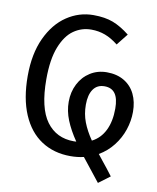

<svg xmlns="http://www.w3.org/2000/svg" viewBox="-91 -787 798 979"><g transform="rotate(10 307.5 -297.5)"><path d="M462.6 -24.6Q485.6 4.6 485.6 4.6Q515.4 41 542.6 77.4L483.6 121.5Q469.2 102.6 433.3 57.9Q406.2 24.6 390.3 3.6Q357.9 11.3 321.5 11.3Q235.4 11.3 171 -30.8Q106.7 -72.8 71.5 -155.1Q36.4 -237.4 36.4 -353.8Q36.4 -468.7 74.6 -550.8Q112.8 -632.8 175.9 -675.1Q239 -717.4 313.3 -717.4Q373.3 -717.4 415.4 -701.3Q457.4 -685.1 502.1 -649.7L454.9 -590.3Q421 -617.4 387.4 -630Q353.8 -642.6 315.4 -642.6Q265.6 -642.6 224.6 -614.1Q183.6 -585.6 158.2 -521.3Q132.8 -456.9 132.8 -353.8Q132.8 -205.1 183.8 -135.6Q234.9 -66.2 325.6 -66.2Q334.4 -66.2 338.5 -66.7Q303.1 -118.5 284.1 -165.6Q265.1 -212.8 265.1 -260.5Q265.1 -311.3 286.4 -352.8Q307.7 -394.4 345.6 -418.2Q383.6 -442.1 431.3 -442.1Q483.6 -442.1 521 -419.7Q558.5 -397.4 577.7 -357.7Q596.9 -317.9 596.9 -266.2Q596.9 -219 581.5 -173.1Q566.2 -127.2 535.9 -88.5Q505.6 -49.7 462.6 -24.6ZM415.9 -85.6Q459.5 -107.7 482.3 -154.1Q505.1 -200.5 505.1 -266.7Q505.1 -319 486.9 -344.4Q468.7 -369.7 431.8 -369.7Q393.8 -369.7 373.8 -341Q353.8 -312.3 353.8 -261Q353.8 -212.8 369.7 -171.3Q385.6 -129.7 415.9 -85.6Z"/></g></svg>

Font: Fira Code Fixed
Style: Regular
Weight: 400
Monospace: yes
Designer: Carrois Corporate, Edenspiekermann AG, Nikita Prokopov
Foundry: Carrois Corporate, Edenspiekermann AG, Nikita Prokopov
Version: Version 5.002